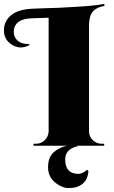

<svg xmlns="http://www.w3.org/2000/svg" viewBox="-59 -740 577 975"><path d="M340 143Q358 143 384 122L390 128Q386 192 329 210Q312 215 286.5 215Q261 215 229 193Q185 162 185 110Q185 57 215.5 31.5Q246 6 283 0H111V-10H124Q150 -10 168.5 -28.5Q187 -47 188 -73V-650L101 -647Q17 -644 11 -585Q11 -582 11 -579Q11 -551 30 -534Q49 -517 78 -517Q84 -517 90 -517V-511Q68 -499 46.5 -499Q25 -499 3 -512Q-39 -537 -39 -586Q-39 -632 -3 -662.5Q33 -693 110 -696Q124 -697 164 -698Q204 -699 241 -700.5Q278 -702 321 -705Q416 -710 470 -720L472 -710Q416 -701 401 -662Q394 -643 393 -614V-73Q393 -47 412 -28.5Q431 -10 457 -10H470V0H331L337 2Q272 16 272 70Q272 143 340 143Z"/></svg>

Font: Cinzel Decorative Black
Style: Regular
Weight: 900
Designer: Natanael Gama
Version: Version 1.002;PS 001.002;hotconv 1.0.56;makeotf.lib2.0.21325